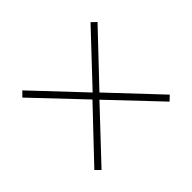

<svg xmlns="http://www.w3.org/2000/svg" viewBox="-95 -674 641 641"><g transform="rotate(-45 226.0 -353.5)"><path d="M226 -370 65 -541 48 -524 209 -354 47 -183 64 -166 225 -337 386 -167 403 -183 242 -354 404 -525 387 -541Z"/></g></svg>

Font: Noto Sans Display SemiCondensed Thin
Style: Regular
Weight: 250
Width: 4
Designer: Monotype Design team
Foundry: Monotype Imaging Inc.
Version: 1.000